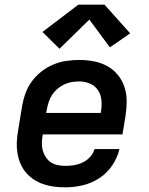

<svg xmlns="http://www.w3.org/2000/svg" viewBox="-20 -795 640 823"><path d="M260 8Q235 8 211.5 5Q188 2 166 -5.5Q144 -13 125 -25.5Q106 -38 91.5 -55Q77 -72 68 -93Q59 -114 55 -137Q51 -160 52 -184Q53 -208 57 -232L75 -342Q80 -370 90 -397Q100 -424 117.5 -447.5Q135 -471 159 -489.5Q183 -508 210 -519Q237 -530 265 -534Q293 -538 321 -538Q352 -538 383 -532Q414 -526 440 -511.5Q466 -497 485 -474Q504 -451 513.5 -422Q523 -393 523 -361.5Q523 -330 518 -298L505 -219H163V-217Q160 -200 159.5 -183Q159 -166 163 -151Q167 -136 175.5 -122.5Q184 -109 197 -100Q210 -91 226.5 -87.5Q243 -84 260 -84Q278 -84 297 -87Q316 -90 334 -98.5Q352 -107 366 -122Q380 -137 385 -156H492Q483 -118 460.5 -85Q438 -52 404.5 -30.5Q371 -9 333.5 -0.5Q296 8 260 8ZM178 -311H412V-313Q417 -338 415 -363Q413 -388 400.5 -407.5Q388 -427 366 -436.5Q344 -446 319 -446Q303 -446 286.5 -443Q270 -440 255 -433Q240 -426 226.5 -414.5Q213 -403 203.5 -388.5Q194 -374 189 -358.5Q184 -343 181 -327ZM235 -586 162 -658 316 -775H428L538 -652L451 -592L363 -711Z"/></svg>

Font: Iosevka Curly SmBdExObl
Style: Regular
Weight: 600
Width: 7
Italic angle: -9°
Monospace: yes
Designer: Belleve Invis
Foundry: Belleve Invis
Version: Version 11.1.0; ttfautohint (v1.8.3)